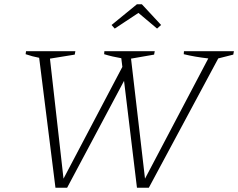

<svg xmlns="http://www.w3.org/2000/svg" viewBox="-20 -887 1125 907"><path d="M242 0 165 -614Q133 -620 101 -631L103 -645H336L333 -629L216 -610L280 -43L558 -571L553 -612Q511 -619 472 -631L473 -645H711L708 -629L599 -610L665 -43L964 -611Q901 -618 848 -631L849 -645H1085L1082 -629L1011 -611L683 0H627L566 -505L297 0ZM650 -867 741 -769 722 -752 634 -826 522 -752 507 -769 627 -867Z"/></svg>

Font: Piazzolla ExtraLight
Style: Italic
Weight: 200
Italic angle: -11.3°
Designer: Juan Pablo del Peral
Foundry: Huerta Tipografica
Version: Version 1.330